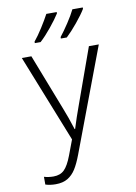

<svg xmlns="http://www.w3.org/2000/svg" viewBox="-106 -834 813 1147"><g transform="rotate(-10 300.0 -260.0)"><path d="M75 237V190Q102 198 132 198Q173 198 197.5 174Q222 150 244 92L279 -1L68 -532H126L258 -192Q281 -135 305 -59H308Q329 -127 354 -195L475 -532H535L299 95Q279 148 259 179.5Q239 211 210 228.5Q181 246 137 246Q103 246 75 237ZM160 -615Q184 -644 212 -688Q240 -732 258 -766H321V-758Q301 -726 264 -680.5Q227 -635 195 -606H160ZM318 -615Q342 -645 371 -689Q400 -733 416 -766H479V-758Q460 -726 422.5 -680.5Q385 -635 354 -606H318Z"/></g></svg>

Font: Noto Sans Mono UI Light
Style: Regular
Weight: 300
Monospace: yes
Designer: Monotype Design team
Foundry: Monotype Imaging Inc.
Version: Version 1.000